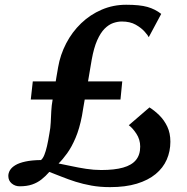

<svg xmlns="http://www.w3.org/2000/svg" viewBox="-20 -777 788 808"><path d="M443 10.5Q400.5 10.5 364.8 4Q329 -2.5 298.2 -12.2Q267.5 -22 240.2 -33Q213 -44 187.5 -53.5Q172 -35.5 154.5 -21.8Q137 -8 115 -0.5Q93 7 62.5 7Q43.5 7 29.2 -5Q15 -17 15 -36.5Q15 -49 22 -60.8Q29 -72.5 44.8 -82Q60.5 -91.5 87 -97.2Q113.5 -103 152.5 -103.5Q160.5 -110 166.5 -124.8Q172.5 -139.5 177.8 -162.2Q183 -185 188 -216Q192.5 -238.5 193.5 -261.8Q194.5 -285 195.8 -309.2Q197 -333.5 201.5 -358H109.5L118 -434.5H214.5Q216 -445 217.8 -454.8Q219.5 -464.5 221.2 -474.2Q223 -484 224.5 -493.5Q233.5 -546.5 258.5 -594.5Q283.5 -642.5 321.5 -679Q359.5 -715.5 407.8 -736.2Q456 -757 511 -757Q568 -757 600.5 -747.8Q633 -738.5 658.5 -718.5L606 -620.5Q603 -627.5 589 -643.5Q575 -659.5 551.2 -673Q527.5 -686.5 492.5 -686.5Q475 -686.5 456.2 -680Q437.5 -673.5 420.2 -656.2Q403 -639 389 -607.5Q375 -576 366 -526Q362.5 -505.5 358.5 -482Q354.5 -458.5 350.5 -434.5H494.5L487 -358H336.5Q333.5 -340.5 330.5 -323.2Q327.5 -306 325 -290Q314.5 -235.5 298 -196.8Q281.5 -158 262.5 -131.8Q243.5 -105.5 226.5 -89Q250.5 -84.5 280.2 -78Q310 -71.5 342.5 -66.5Q375 -61.5 406.5 -61.5Q462 -61.5 498.2 -71.8Q534.5 -82 552.2 -103.8Q570 -125.5 570 -160Q570 -190 553.8 -214.5Q537.5 -239 522 -250L609 -325Q630.5 -311.5 650.8 -291.5Q671 -271.5 684 -244.2Q697 -217 697 -180.5Q697 -140.5 681.8 -105.5Q666.5 -70.5 635 -44.5Q603.5 -18.5 555.8 -4Q508 10.5 443 10.5Z"/></svg>

Font: Merriweather 20pt
Style: Bold Italic
Weight: 700
Italic angle: -7.8°
Version: Version 2.101